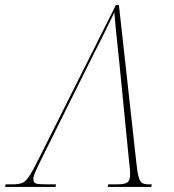

<svg xmlns="http://www.w3.org/2000/svg" viewBox="-70 -734 683 754"><path d="M-50 0 -48 -10H-21Q2 -10 16 -15Q30 -20 44 -41Q58 -62 82 -110L385 -714H397L465 -99Q469 -57 474.5 -38.5Q480 -20 489 -15Q498 -10 514 -10H526L524 0H353L355 -10H388Q421 -10 431 -18Q441 -26 441 -53Q441 -64 439.5 -77.5Q438 -91 437 -99L399 -484Q396 -514 392 -551Q388 -588 384.5 -624Q381 -660 379 -685Q370 -666 362.5 -651Q355 -636 346.5 -618.5Q338 -601 325.5 -576Q313 -551 293 -512L89 -102Q80 -83 70.5 -63Q61 -43 61 -31Q61 -17 71 -13.5Q81 -10 111 -10H150L148 0Z"/></svg>

Font: Noto Serif Display SemiCondensed Thin
Style: Italic
Weight: 100
Width: 4
Italic angle: -12°
Designer: Monotype Design Team
Foundry: Monotype Imaging Inc.
Version: Version 2.009